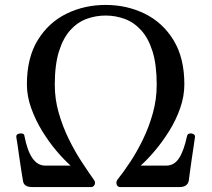

<svg xmlns="http://www.w3.org/2000/svg" viewBox="-20 -758 860 778"><path d="M110 0Q76 0 73 -26Q71 -38 67 -62.5Q63 -87 59 -115.5Q55 -144 51.5 -168Q48 -192 46 -203Q45 -208 48.5 -212Q52 -216 60 -217Q65 -218 71.5 -216.5Q78 -215 79 -207Q102 -87 163 -87H266Q239 -111 208.5 -147Q178 -183 151 -227Q124 -271 106.5 -319.5Q89 -368 89 -416Q89 -524 133 -595.5Q177 -667 249.5 -702.5Q322 -738 408 -738Q494 -738 566.5 -702.5Q639 -667 683 -595.5Q727 -524 727 -416Q727 -368 710 -319.5Q693 -271 665.5 -227Q638 -183 607.5 -147Q577 -111 550 -87H654Q686 -87 705.5 -117Q725 -147 738 -207Q740 -215 746.5 -216.5Q753 -218 757 -217Q772 -214 770 -202Q769 -192 765 -167.5Q761 -143 757 -114Q753 -85 749.5 -60.5Q746 -36 745 -26Q740 0 707 0H467Q457 0 453 -10Q449 -20 456 -30Q480 -60 507.5 -101.5Q535 -143 559.5 -193.5Q584 -244 599.5 -300Q615 -356 615 -414Q615 -496 598 -550Q581 -604 551.5 -636Q522 -668 485 -681.5Q448 -695 408 -695Q368 -695 331 -681.5Q294 -668 265 -636Q236 -604 219 -550Q202 -496 202 -414Q202 -356 218 -300.5Q234 -245 258.5 -195Q283 -145 310.5 -103Q338 -61 360 -30Q368 -20 363.5 -10Q359 0 349 0Z"/></svg>

Font: Zen Old Mincho Medium
Style: Regular
Weight: 500
Designer: Yoshimichi Ohira
Foundry: Positype
Version: Version 1.500